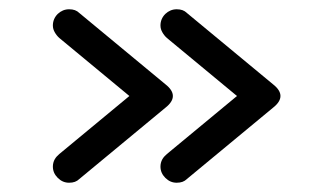

<svg xmlns="http://www.w3.org/2000/svg" viewBox="-20 -501 718 414"><path d="M361 -107C370.5 -107 377.5 -109.5 383 -115C383 -115 569 -269 569 -269C569 -269 569 -269 569 -269C590 -285.5 590 -302.5 569 -319C569 -319 383 -473 383 -473C383 -473 383 -473 383 -473C377.5 -478.5 370.5 -481 361 -481C361 -481 361 -481 361 -481C351.5 -481 343.5 -477.5 336.5 -471C329.5 -464 326 -455.5 326 -446C326 -446 326 -446 326 -446C326 -440.5 327.5 -436 330 -431.5C332.5 -427 336 -422.5 340 -419C340 -419 491 -294 491 -294C491 -294 340 -169 340 -169C340 -169 340 -169 340 -169C336 -165.5 332.5 -162 330 -157.5C327.5 -153 326 -147.5 326 -142C326 -142 326 -142 326 -142C326 -132.5 329.5 -124.5 336.5 -117.5C343.5 -110.5 351.5 -107 361 -107C361 -107 361 -107 361 -107ZM129 -107C138.5 -107 145.5 -109.5 151 -115C151 -115 337 -269 337 -269C337 -269 337 -269 337 -269C358 -285.5 358 -302.5 337 -319C337 -319 151 -473 151 -473C151 -473 151 -473 151 -473C145.5 -478.5 138.5 -481 129 -481C129 -481 129 -481 129 -481C119.5 -481 111.5 -477.5 104.5 -471C97.5 -464 94 -455.5 94 -446C94 -446 94 -446 94 -446C94 -440.5 95.5 -436 98 -431.5C100.5 -427 104 -422.5 108 -419C108 -419 259 -294 259 -294C259 -294 108 -169 108 -169C108 -169 108 -169 108 -169C104 -165.5 100.5 -162 98 -157.5C95.5 -153 94 -147.5 94 -142C94 -142 94 -142 94 -142C94 -132.5 97.5 -124.5 104.5 -117.5C111.5 -110.5 119.5 -107 129 -107C129 -107 129 -107 129 -107Z"/></svg>

Font: Jura-Fortis-Bold
Style: Bold
Weight: 500
Designer: Daniel Johnson, Alexei Vanyashin, Mirko Velimirovic
Foundry: Daniel Johnson
Version: ""